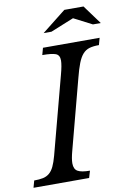

<svg xmlns="http://www.w3.org/2000/svg" viewBox="-130 -1022 741 1085"><g transform="rotate(-10 240.0 -480.0)"><path d="M224 -168Q212 -124 212 -98Q212 -64 233.5 -52Q255 -40 303 -40L291 0H-28L-17 -40Q13 -40 34 -44.5Q55 -49 70.5 -62Q86 -75 97 -98Q108 -121 118 -158L235 -600Q250 -655 250 -682Q250 -713 227.5 -721.5Q205 -730 151 -730L162 -770H487L476 -730Q443 -730 421 -723.5Q399 -717 383 -699Q367 -681 354.5 -649Q342 -617 329 -566ZM428 -960 508 -851H463L358 -905L225 -851H180L318 -960Z"/></g></svg>

Font: SVN-Libre Baskerville
Style: Italic
Weight: 400
Italic angle: -14°
Designer: Pablo Impallari, Rodrigo Fuenzalida
Foundry: Pablo Impallari, Rodrigo Fuenzalida
Version: Version 1.000; ttfautohint (v1.8.4)